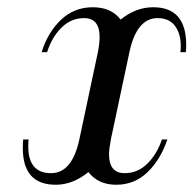

<svg xmlns="http://www.w3.org/2000/svg" viewBox="-20 -500 534 530"><path d="M224 -25Q181 10 134 10Q43 10 43 -91Q43 -107 44 -115H59Q58 -109 58 -96Q58 -22 121 -22Q179 -22 199 -115L250 -355Q255 -380 255 -398Q255 -450 212 -450Q176 -450 149.5 -423.5Q123 -397 110 -356H95Q112 -411 148.5 -445.5Q185 -480 236 -480Q287 -480 313 -446Q355 -480 403 -480Q494 -480 494 -376Q494 -363 493 -356H478Q479 -362 479 -373Q479 -407 463 -428.5Q447 -450 415 -450Q357 -450 337 -355L286 -115Q281 -88 281 -74Q281 -22 324 -22Q360 -22 386.5 -48Q413 -74 427 -115H442Q423 -59 387 -24.5Q351 10 301 10Q251 10 224 -25Z"/></svg>

Font: Trochut
Style: Italic
Weight: 400
Italic angle: -12°
Designer: Andreu Balius
Foundry: Andreu Balius
Version: Version 1.001